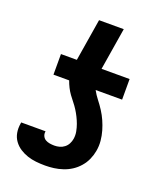

<svg xmlns="http://www.w3.org/2000/svg" viewBox="-138 -824 775 920"><g transform="rotate(20 250.0 -363.5)"><path d="M202 8Q178 8 155 5.5Q132 3 111 -4Q90 -11 71.5 -23Q53 -35 40 -53Q27 -71 23 -93.5Q19 -116 23 -140L24 -147H148V-145Q146 -133 151 -122.5Q156 -112 165.5 -106.5Q175 -101 187 -99Q199 -97 211 -97Q224 -97 237 -100.5Q250 -104 261 -112.5Q272 -121 278.5 -133.5Q285 -146 287 -159Q290 -178 286.5 -196.5Q283 -215 277 -231.5Q271 -248 263 -264Q255 -280 245.5 -295Q236 -310 225 -323.5Q214 -337 203.5 -351.5Q193 -366 185 -382Q177 -398 171 -415H91V-520H172L207 -735H333L298 -520H441V-415H306Q318 -393 333 -374Q348 -355 361.5 -334Q375 -313 385 -290.5Q395 -268 402 -244Q409 -220 411.5 -194Q414 -168 409 -141Q405 -119 395.5 -97.5Q386 -76 370 -57.5Q354 -39 334 -26Q314 -13 291.5 -5.5Q269 2 246.5 5Q224 8 202 8Z"/></g></svg>

Font: Iosevka Term Curly Extrabold
Style: Italic
Weight: 800
Italic angle: -9°
Designer: Belleve Invis
Foundry: Belleve Invis
Version: Version 32.3.0